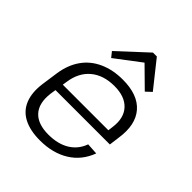

<svg xmlns="http://www.w3.org/2000/svg" viewBox="-210 -903 1046 1046"><g transform="rotate(45 312.5 -380.0)"><path d="M268 7Q192 7 142 -19Q92 -45 71.5 -96.5Q51 -148 61 -221L75 -319Q86 -391 122 -442Q158 -493 217.5 -520Q277 -547 353 -547Q470 -547 524 -484.5Q578 -422 561 -308L553 -247H121L128 -296H504L490 -276L496 -324Q507 -402 467 -446Q427 -490 346 -490Q261 -490 208.5 -445.5Q156 -401 145 -320L129 -214Q119 -133 157.5 -90.5Q196 -48 278 -48Q351 -48 400 -78Q449 -108 469 -164L535 -160Q505 -79 435.5 -36Q366 7 268 7ZM201 -615 365 -767H395L516 -615L484 -585L357 -710H390L225 -585Z"/></g></svg>

Font: Pathway Extreme 28pt Light
Style: Italic
Weight: 300
Italic angle: -8°
Designer: Eduardo Rodriguez Tunni
Foundry: Eduardo Rodriguez Tunni
Version: Version 1.001;gftools[0.9.26]